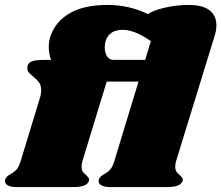

<svg xmlns="http://www.w3.org/2000/svg" viewBox="-66 -759 898 779"><path d="M648 -104Q645 -92 645 -83Q645 -70 650 -62.5Q655 -55 664 -48Q671 -41 674 -36.5Q677 -32 675 -25Q670 -12 655 -6Q640 0 609 0H381Q355 0 343 -8.5Q331 -17 335 -31Q339 -43 356 -52Q371 -60 381 -71Q391 -82 398 -106L496 -428H367L268 -104Q265 -92 265 -83Q265 -70 270 -62.5Q275 -55 284 -48Q291 -41 294 -36.5Q297 -32 295 -25Q290 -12 275 -6Q260 0 229 0H1Q-25 0 -37 -8.5Q-49 -17 -45 -31Q-41 -43 -24 -52Q-9 -60 1 -71Q11 -82 18 -106L96 -362Q101 -377 101 -393Q101 -413 92.5 -424.5Q84 -436 67 -450Q56 -459 50.5 -465.5Q45 -472 45 -481Q44 -500 58.5 -508Q73 -516 114 -516H141Q132 -542 132 -568Q132 -597 141 -618Q162 -674 219 -706.5Q276 -739 370 -739Q458 -739 534 -702Q558 -718 605.5 -728.5Q653 -739 699 -739Q757 -739 784.5 -717Q812 -695 812 -657Q812 -635 805 -614ZM523 -516 546 -592Q481 -638 432 -638Q378 -638 363 -594Q359 -582 359 -566Q359 -545 368.5 -530.5Q378 -516 394 -516Z"/></svg>

Font: Shrikhand
Style: Regular
Weight: 400
Italic angle: -14°
Designer: Jonny Pinhorn
Foundry: Jonny Pinhorn
Version: Version 1.001;PS 1.001;hotconv 1.0.88;makeotf.lib2.5.647800